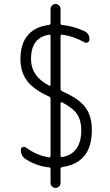

<svg xmlns="http://www.w3.org/2000/svg" viewBox="-20 -835 540 940"><path d="M219.7 -665Q131.8 -650.4 131.8 -546.9Q131.8 -460.9 220.7 -416Q227.5 -412.1 227.5 -420.9V-658.2Q227.5 -667 219.7 -665ZM377.9 -198.2Q377.9 -245.1 357.4 -275.9Q336.9 -306.6 284.2 -334Q282.2 -335.9 279.3 -334Q276.4 -332 276.4 -329.1V-73.2Q276.4 -64.5 286.1 -66.4Q377.9 -84 377.9 -198.2ZM220.7 -362.3Q144.5 -396.5 112.3 -439.5Q80.1 -482.4 80.1 -546.9Q80.1 -620.1 116.2 -662.6Q152.3 -705.1 219.7 -712.9Q227.5 -714.8 227.5 -722.7V-791Q227.5 -800.8 234.9 -808.1Q242.2 -815.4 252 -815.4Q261.7 -815.4 269 -808.1Q276.4 -800.8 276.4 -791V-721.7Q276.4 -712.9 284.2 -712.9Q341.8 -707 392.6 -682.6Q418 -671.9 418 -641.6Q418 -632.8 410.2 -627.9Q402.3 -623 393.6 -627.9Q341.8 -657.2 286.1 -665Q276.4 -667 276.4 -658.2V-400.4Q276.4 -392.6 285.2 -387.7Q367.2 -351.6 398.4 -309.1Q429.7 -266.6 429.7 -198.2Q429.7 -38.1 286.1 -17.6Q276.4 -15.6 276.4 -7.8V60.5Q276.4 70.3 269 77.6Q261.7 85 252 85Q242.2 85 234.9 78.1Q227.5 71.3 227.5 60.5V-6.8Q227.5 -15.6 219.7 -15.6Q161.1 -21.5 107.4 -54.7Q82 -70.3 82 -101.6Q82 -110.4 89.8 -114.3Q97.7 -118.2 106.4 -113.3Q162.1 -72.3 220.7 -64.5Q223.6 -63.5 225.6 -65.9Q227.5 -68.4 227.5 -71.3V-349.6Q227.5 -359.4 220.7 -362.3Z"/></svg>

Font: Rounded-X Mgen+ 1m light
Style: Regular
Weight: 200
Designer: [Source Han Sans]
Ryoko NISHIZUKA  (kana & ideographs); Paul D. Hunt (Latin, Greek & Cyrillic); Wenlong ZHANG  (bopomofo
Version: Version 1.059.20150602